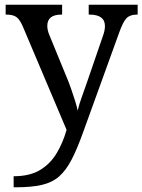

<svg xmlns="http://www.w3.org/2000/svg" viewBox="-20 -556 605 816"><path d="M38 193Q106 193 149.5 167Q193 141 220 96.5Q247 52 263 -4L78 -441Q65 -472 50.5 -483Q36 -494 7 -494H4V-536H244V-494H241Q181 -494 181 -446Q181 -429 189 -409L262 -231Q272 -208 281.5 -180.5Q291 -153 299 -128Q307 -103 310 -86Q317 -115 328.5 -146Q340 -177 350 -207L417 -402Q426 -426 426 -445Q426 -494 360 -494H357V-536H565V-494H562Q533 -494 518 -479Q503 -464 486 -416L334 4Q308 77 284 123Q260 169 230.5 194.5Q201 220 157 230Q113 240 47 240H38Z"/></svg>

Font: Noto Serif Ahom
Style: Regular
Weight: 400
Designer: Monotype Design Team
Foundry: Monotype Imaging Inc.
Version: Version 2.007; ttfautohint (v1.8.4.7-5d5b)